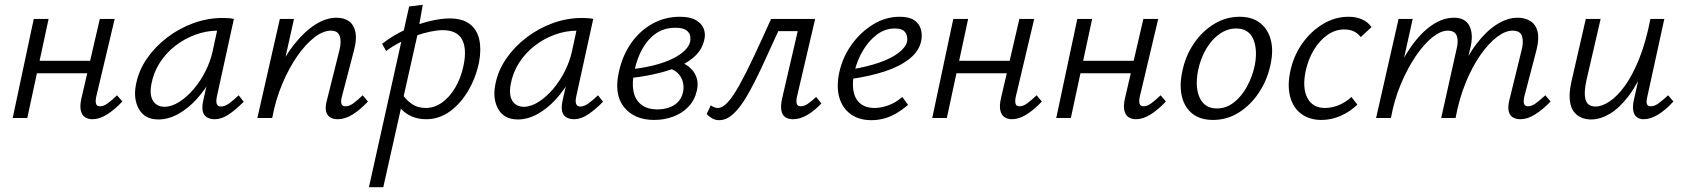

<svg xmlns="http://www.w3.org/2000/svg" viewBox="-20 -493 7034 802"><path d="M366 5Q348 5 335 -3.5Q322 -12 317.5 -31.5Q313 -51 320 -82L397 -414H459L382 -89Q378 -71 381 -60Q384 -49 398 -49Q413 -49 430 -61.5Q447 -74 469 -95L491 -69Q458 -34 426.5 -14.5Q395 5 366 5ZM33 0 121 -414H183L94 0ZM101 -187 111 -239H391L380 -187Z M642 6Q585 6 560.5 -37Q536 -80 548 -140Q559 -198 593.5 -248Q628 -298 678.5 -336.5Q729 -375 788.5 -396.5Q848 -418 911 -418Q926 -418 937 -417Q948 -416 957 -414L886 -90Q877 -48 903 -48Q919 -48 937 -61Q955 -74 977 -95L998 -68Q963 -33 934 -14Q905 5 877 5Q858 5 844.5 -3Q831 -11 827 -28.5Q823 -46 829 -73L867 -243L904 -277Q892 -221 865 -170Q838 -119 801.5 -79Q765 -39 724 -16.5Q683 6 642 6ZM667 -47Q697 -47 729 -67.5Q761 -88 789.5 -121.5Q818 -155 838.5 -196Q859 -237 868 -278L892 -389L925 -362Q918 -364 909 -364.5Q900 -365 891 -365Q842 -365 796 -348Q750 -331 712 -301.5Q674 -272 647.5 -231Q621 -190 612 -140Q604 -94 620 -70.5Q636 -47 667 -47Z M1391 5Q1372 5 1359 -3Q1346 -11 1342 -28.5Q1338 -46 1345 -72L1398 -284Q1407 -320 1399 -342.5Q1391 -365 1362 -365Q1330 -365 1293.5 -337Q1257 -309 1222 -259Q1187 -209 1159 -142.5Q1131 -76 1117 0H1072Q1095 -97 1130 -174.5Q1165 -252 1208 -306.5Q1251 -361 1296.5 -390Q1342 -419 1386 -419Q1417 -419 1437.5 -404.5Q1458 -390 1464.5 -359.5Q1471 -329 1459 -284L1408 -89Q1403 -71 1406 -60Q1409 -49 1423 -49Q1439 -49 1456 -61.5Q1473 -74 1495 -95L1517 -69Q1484 -34 1452.5 -14.5Q1421 5 1391 5ZM1055 0 1149 -414H1208L1116 0Z M1521 289 1689 -466 1746 -473 1724 -349 1581 289ZM1760 5Q1727 5 1700.5 -6.5Q1674 -18 1656 -37.5Q1638 -57 1630 -80L1655 -108Q1672 -79 1698 -60.5Q1724 -42 1758 -42Q1794 -42 1825.5 -64Q1857 -86 1881 -126Q1905 -166 1916 -218Q1931 -289 1910 -328Q1889 -367 1829 -367Q1807 -367 1778 -361Q1749 -355 1717 -344Q1685 -333 1653 -317Q1621 -301 1593 -280L1576 -310Q1621 -345 1672 -368.5Q1723 -392 1772 -404Q1821 -416 1858 -416Q1912 -416 1942.5 -392.5Q1973 -369 1982 -327.5Q1991 -286 1981 -233Q1968 -169 1936 -114.5Q1904 -60 1859 -27.5Q1814 5 1760 5Z M2143 6Q2086 6 2061.5 -37Q2037 -80 2049 -140Q2060 -198 2094.5 -248Q2129 -298 2179.5 -336.5Q2230 -375 2289.5 -396.5Q2349 -418 2412 -418Q2427 -418 2438 -417Q2449 -416 2458 -414L2387 -90Q2378 -48 2404 -48Q2420 -48 2438 -61Q2456 -74 2478 -95L2499 -68Q2464 -33 2435 -14Q2406 5 2378 5Q2359 5 2345.5 -3Q2332 -11 2328 -28.5Q2324 -46 2330 -73L2368 -243L2405 -277Q2393 -221 2366 -170Q2339 -119 2302.5 -79Q2266 -39 2225 -16.5Q2184 6 2143 6ZM2168 -47Q2198 -47 2230 -67.5Q2262 -88 2290.5 -121.5Q2319 -155 2339.5 -196Q2360 -237 2369 -278L2393 -389L2426 -362Q2419 -364 2410 -364.5Q2401 -365 2392 -365Q2343 -365 2297 -348Q2251 -331 2213 -301.5Q2175 -272 2148.5 -231Q2122 -190 2113 -140Q2105 -94 2121 -70.5Q2137 -47 2168 -47Z M2713 8Q2630 8 2587 -45Q2544 -98 2565 -192Q2580 -261 2616 -312.5Q2652 -364 2704.5 -393.5Q2757 -423 2820 -423Q2864 -423 2888.5 -408Q2913 -393 2920.5 -370.5Q2928 -348 2921 -323Q2913 -289 2887.5 -263Q2862 -237 2822 -218.5Q2782 -200 2731 -187.5Q2680 -175 2622 -168L2619 -204Q2724 -216 2788.5 -247.5Q2853 -279 2863 -319Q2865 -329 2863 -342.5Q2861 -356 2847 -366.5Q2833 -377 2801 -377Q2755 -377 2721 -354Q2687 -331 2664 -290.5Q2641 -250 2630 -197Q2619 -148 2626 -112Q2633 -76 2658.5 -56Q2684 -36 2727 -36Q2748 -36 2770.5 -42.5Q2793 -49 2810 -65Q2827 -81 2833 -108Q2838 -132 2831.5 -153.5Q2825 -175 2808.5 -190Q2792 -205 2766 -209L2810 -238Q2825 -234 2842 -224.5Q2859 -215 2872 -200Q2885 -185 2891 -164Q2897 -143 2891 -115Q2882 -75 2856 -47.5Q2830 -20 2792.5 -6Q2755 8 2713 8Z M2984 9Q2967 9 2953 0.5Q2939 -8 2932 -17L2949 -53Q2956 -48 2963.5 -45Q2971 -42 2978 -42Q2998 -42 3020 -66Q3042 -90 3068.5 -137.5Q3095 -185 3127.5 -254Q3160 -323 3201 -414H3350L3339 -363H3231Q3194 -281 3162 -212.5Q3130 -144 3101.5 -94.5Q3073 -45 3044 -18Q3015 9 2984 9ZM3292 5Q3274 5 3261 -3Q3248 -11 3244 -30.5Q3240 -50 3247 -82L3324 -414H3385L3309 -89Q3305 -71 3308 -60Q3311 -49 3324 -49Q3340 -49 3356 -60.5Q3372 -72 3389 -88L3411 -61Q3383 -31 3352.5 -13Q3322 5 3292 5Z M3620 9Q3568 9 3533 -16.5Q3498 -42 3485.5 -87Q3473 -132 3486 -192Q3500 -255 3537.5 -307Q3575 -359 3627 -391Q3679 -423 3738 -423Q3778 -423 3799 -408.5Q3820 -394 3826.5 -371Q3833 -348 3828 -322Q3819 -279 3778.5 -247Q3738 -215 3675 -194.5Q3612 -174 3534 -163L3536 -203Q3602 -214 3652.5 -231.5Q3703 -249 3733 -272Q3763 -295 3769 -319Q3771 -329 3768.5 -342Q3766 -355 3755 -364.5Q3744 -374 3717 -374Q3677 -374 3643 -348.5Q3609 -323 3585 -282.5Q3561 -242 3550 -197Q3539 -151 3544.5 -116Q3550 -81 3572.5 -61.5Q3595 -42 3634 -42Q3659 -42 3689.5 -52.5Q3720 -63 3749 -88L3773 -55Q3750 -35 3724.5 -20Q3699 -5 3673 2Q3647 9 3620 9Z M4207 5Q4189 5 4176 -3.5Q4163 -12 4158.5 -31.5Q4154 -51 4161 -82L4238 -414H4300L4223 -89Q4219 -71 4222 -60Q4225 -49 4239 -49Q4254 -49 4271 -61.5Q4288 -74 4310 -95L4332 -69Q4299 -34 4267.5 -14.5Q4236 5 4207 5ZM3874 0 3962 -414H4024L3935 0ZM3942 -187 3952 -239H4232L4221 -187Z M4725 5Q4707 5 4694 -3.5Q4681 -12 4676.5 -31.5Q4672 -51 4679 -82L4756 -414H4818L4741 -89Q4737 -71 4740 -60Q4743 -49 4757 -49Q4772 -49 4789 -61.5Q4806 -74 4828 -95L4850 -69Q4817 -34 4785.5 -14.5Q4754 5 4725 5ZM4392 0 4480 -414H4542L4453 0ZM4460 -187 4470 -239H4750L4739 -187Z M5047 8Q4994 8 4961 -18Q4928 -44 4917 -89.5Q4906 -135 4918 -192Q4931 -258 4966 -310Q5001 -362 5051 -392.5Q5101 -423 5158 -423Q5210 -423 5243 -397.5Q5276 -372 5288 -327Q5300 -282 5287 -223Q5274 -160 5239.5 -107.5Q5205 -55 5155.5 -23.5Q5106 8 5047 8ZM5063 -40Q5102 -40 5134 -65Q5166 -90 5188.5 -131Q5211 -172 5221 -219Q5234 -285 5215 -329.5Q5196 -374 5143 -374Q5108 -374 5075.5 -352Q5043 -330 5019 -290Q4995 -250 4984 -197Q4971 -126 4992 -83Q5013 -40 5063 -40Z M5500 8Q5450 8 5416 -17Q5382 -42 5369.5 -87.5Q5357 -133 5369 -192Q5382 -257 5418 -309Q5454 -361 5505 -392Q5556 -423 5613 -423Q5644 -423 5668.5 -412.5Q5693 -402 5709 -380L5664 -338Q5652 -354 5635 -362Q5618 -370 5595 -370Q5557 -370 5524 -346.5Q5491 -323 5467.5 -283.5Q5444 -244 5434 -197Q5419 -126 5441 -84Q5463 -42 5514 -42Q5545 -42 5574 -54.5Q5603 -67 5625 -88L5650 -56Q5620 -27 5581 -9.5Q5542 8 5500 8Z M6331 5Q6312 5 6299 -3Q6286 -11 6282 -28.5Q6278 -46 6284 -72L6336 -284Q6345 -319 6337.5 -342Q6330 -365 6298 -365Q6268 -365 6233 -338.5Q6198 -312 6164 -263.5Q6130 -215 6102.5 -148Q6075 -81 6060 0H6016Q6039 -101 6073 -179Q6107 -257 6148 -310.5Q6189 -364 6233 -391.5Q6277 -419 6319 -419Q6350 -419 6372.5 -405Q6395 -391 6402.5 -361.5Q6410 -332 6398 -284L6347 -89Q6343 -71 6346 -60Q6349 -49 6363 -49Q6378 -49 6395 -61.5Q6412 -74 6435 -95L6457 -69Q6423 -34 6391.5 -14.5Q6360 5 6331 5ZM5728 0 5822 -414H5881L5789 0ZM5750 0Q5770 -90 5802.5 -166.5Q5835 -243 5875.5 -300Q5916 -357 5961.5 -388Q6007 -419 6054 -419Q6101 -419 6118.5 -383.5Q6136 -348 6121 -289L6051 0H6000L6064 -287Q6073 -322 6065 -343.5Q6057 -365 6027 -365Q5998 -365 5963 -337Q5928 -309 5894 -259Q5860 -209 5832 -143Q5804 -77 5790 0Z M6626 6Q6604 6 6585 -2Q6566 -10 6553 -28Q6540 -46 6537 -76.5Q6534 -107 6544 -152L6604 -414H6666L6607 -159Q6595 -106 6603 -77Q6611 -48 6645 -48Q6671 -48 6703 -69Q6735 -90 6767 -134Q6799 -178 6827 -247.5Q6855 -317 6874 -414H6911Q6887 -302 6854 -222Q6821 -142 6782.5 -91.5Q6744 -41 6704 -17.5Q6664 6 6626 6ZM6846 5Q6829 5 6817.5 -3.5Q6806 -12 6802.5 -29.5Q6799 -47 6804 -72L6881 -414H6932L6861 -89Q6856 -69 6859 -59Q6862 -49 6876 -49Q6891 -49 6908 -61.5Q6925 -74 6948 -95L6970 -69Q6937 -33 6905.5 -14Q6874 5 6846 5Z"/></svg>

Font: Ysabeau Office
Style: Italic
Weight: 400
Italic angle: -12°
Designer: Christian Thalmann (Catharsis Fonts)
Version: Version 2.001;gftools[0.9.30]; featfreeze: tnum,lnum,ss02